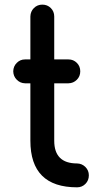

<svg xmlns="http://www.w3.org/2000/svg" viewBox="-20 -801 431 821"><path d="M86.9 -546.9H109.9V-730.5Q110.4 -752 125 -766.6Q139.6 -781.2 161.1 -781.2Q182.6 -781.2 197.3 -766.6Q211.9 -752 211.9 -730.5V-546.9H272.9Q293.9 -546.9 308.6 -532.2Q323.2 -517.6 323.2 -496.1Q323.2 -474.6 308.6 -460Q293.9 -445.3 272.9 -444.8H211.9V-199.2Q211.9 -102.1 309.6 -102.1Q330.6 -101.6 345.2 -86.9Q359.9 -72.3 359.9 -51.3Q359.9 -29.3 345.2 -14.6Q330.6 0 309.6 0Q109.9 0 109.9 -199.2V-444.8H86.9Q66.4 -445.3 51.8 -460Q37.1 -474.6 36.6 -496.1Q37.1 -517.6 51.8 -532.2Q66.4 -546.9 86.9 -546.9Z"/></svg>

Font: Comfortaa
Style: Bold
Weight: 700
Designer: Johan Aakerlund
Foundry: Johan Aakerlund
Version: Version 2.001; ttfautohint (v1.4.1)